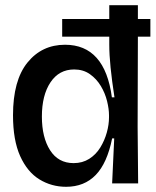

<svg xmlns="http://www.w3.org/2000/svg" viewBox="-20 -705 598 738"><path d="M234 13Q178 13 131.5 -15.5Q85 -44 57.5 -105Q30 -166 30 -262Q30 -396 85.5 -464.5Q141 -533 230 -533Q383 -533 410 -331H420Q410 -396 405 -445.5Q400 -495 400 -534V-564H219V-632H400V-685H510V-632H558V-564H510L509 -217L511 0H411L419 -173H411Q392 -78 348 -32.5Q304 13 234 13ZM263 -78Q297 -78 323 -94.5Q349 -111 365.5 -138Q382 -165 390.5 -195.5Q399 -226 399 -254V-262Q399 -286 391.5 -316.5Q384 -347 367.5 -374.5Q351 -402 325.5 -420Q300 -438 265 -438Q207 -438 174 -388.5Q141 -339 141 -257Q141 -177 172.5 -127.5Q204 -78 263 -78Z"/></svg>

Font: Bricolage Grotesque 48pt Medium
Style: Regular
Weight: 500
Designer: Mathieu Triay
Foundry: Atelier Triay
Version: Version 1.000; ttfautohint (v1.8.4.7-5d5b);gftools[0.9.32]